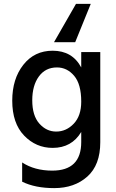

<svg xmlns="http://www.w3.org/2000/svg" viewBox="-20 -775 599 988"><path d="M496 -43Q496 74 429.5 133.5Q363 193 259 193Q161 193 94 160V61Q158 103 249 103Q398 103 398 -44V-96Q349 -14 251 -14Q165 -14 104 -77.5Q43 -141 43 -257Q43 -369 100 -441.5Q157 -514 251 -514Q352 -514 398 -428V-507H496ZM146 -259Q146 -180 182.5 -139Q219 -98 269 -98Q321 -98 359.5 -138.5Q398 -179 398 -252Q398 -342 361.5 -385Q325 -428 273 -428Q214 -428 180 -381.5Q146 -335 146 -259ZM367 -558H258L371 -755H447Z"/></svg>

Font: Hind Madurai Medium
Style: Regular
Weight: 500
Designer: Jyotish Sonowal
Foundry: Indian Type Foundry
Version: Version 1.001;PS 1.0;hotconv 1.0.86;makeotf.lib2.5.63406; tt